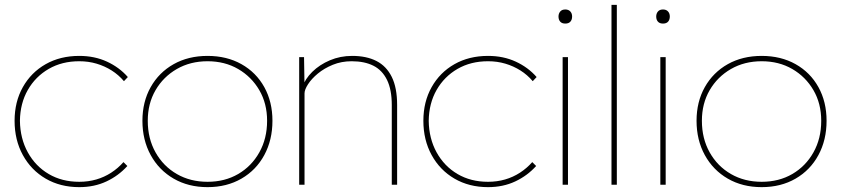

<svg xmlns="http://www.w3.org/2000/svg" viewBox="-20 -760 3461 790"><path d="M306 10Q228 10 168 -25Q108 -60 74 -122Q40 -184 40 -263Q40 -341 74 -401.5Q108 -462 168 -496Q228 -530 306 -530Q369 -530 420 -506.5Q471 -483 506 -443L490 -426Q468 -452 439.5 -470Q411 -488 377.5 -498Q344 -508 306 -508Q235 -508 180.5 -476.5Q126 -445 94.5 -390Q63 -335 62 -263Q63 -190 94.5 -133Q126 -76 180.5 -44Q235 -12 306 -12Q343 -12 376 -21.5Q409 -31 437.5 -49.5Q466 -68 488 -93L504 -77Q468 -37 418 -13.5Q368 10 306 10Z M834 10Q755 10 694.5 -25Q634 -60 600 -122Q566 -184 566 -263Q566 -341 600 -401.5Q634 -462 694.5 -496Q755 -530 834 -530Q913 -530 973.5 -496Q1034 -462 1067.5 -401.5Q1101 -341 1101 -263Q1101 -184 1067.5 -122Q1034 -60 973.5 -25Q913 10 834 10ZM834 -12Q905 -12 960 -44Q1015 -76 1047 -133Q1079 -190 1079 -263Q1079 -334 1047 -389Q1015 -444 960 -476Q905 -508 834 -508Q763 -508 707.5 -476Q652 -444 620 -389Q588 -334 588 -263Q588 -190 620 -133Q652 -76 707.5 -44Q763 -12 834 -12Z M1211 0V-525H1231L1233 -404L1224 -401Q1235 -435 1265 -464.5Q1295 -494 1337.5 -512Q1380 -530 1429 -530Q1488 -530 1529 -509Q1570 -488 1592 -443.5Q1614 -399 1614 -328V0H1592V-328Q1592 -391 1572.5 -431Q1553 -471 1516.5 -489.5Q1480 -508 1427 -508Q1385 -508 1349.5 -493.5Q1314 -479 1288 -457.5Q1262 -436 1247.5 -413.5Q1233 -391 1233 -376V0H1222Q1220 0 1217.5 0Q1215 0 1211 0Z M1988 10Q1910 10 1850 -25Q1790 -60 1756 -122Q1722 -184 1722 -263Q1722 -341 1756 -401.5Q1790 -462 1850 -496Q1910 -530 1988 -530Q2051 -530 2102 -506.5Q2153 -483 2188 -443L2172 -426Q2150 -452 2121.5 -470Q2093 -488 2059.5 -498Q2026 -508 1988 -508Q1917 -508 1862.5 -476.5Q1808 -445 1776.5 -390Q1745 -335 1744 -263Q1745 -190 1776.5 -133Q1808 -76 1862.5 -44Q1917 -12 1988 -12Q2025 -12 2058 -21.5Q2091 -31 2119.5 -49.5Q2148 -68 2170 -93L2186 -77Q2150 -37 2100 -13.5Q2050 10 1988 10Z M2295 0V-525H2317V0ZM2306 -663Q2292 -663 2285 -671Q2278 -679 2278 -692Q2278 -704 2285 -712.5Q2292 -721 2306 -721Q2319 -721 2326.5 -713Q2334 -705 2334 -692Q2334 -679 2327 -671Q2320 -663 2306 -663Z M2496 0V-740H2518V0Z M2697 0V-525H2719V0ZM2708 -663Q2694 -663 2687 -671Q2680 -679 2680 -692Q2680 -704 2687 -712.5Q2694 -721 2708 -721Q2721 -721 2728.5 -713Q2736 -705 2736 -692Q2736 -679 2729 -671Q2722 -663 2708 -663Z M3114 10Q3035 10 2974.5 -25Q2914 -60 2880 -122Q2846 -184 2846 -263Q2846 -341 2880 -401.5Q2914 -462 2974.5 -496Q3035 -530 3114 -530Q3193 -530 3253.5 -496Q3314 -462 3347.5 -401.5Q3381 -341 3381 -263Q3381 -184 3347.5 -122Q3314 -60 3253.5 -25Q3193 10 3114 10ZM3114 -12Q3185 -12 3240 -44Q3295 -76 3327 -133Q3359 -190 3359 -263Q3359 -334 3327 -389Q3295 -444 3240 -476Q3185 -508 3114 -508Q3043 -508 2987.5 -476Q2932 -444 2900 -389Q2868 -334 2868 -263Q2868 -190 2900 -133Q2932 -76 2987.5 -44Q3043 -12 3114 -12Z"/></svg>

Font: Lexend Deca Thin
Style: Regular
Weight: 250
Designer: Bonnie Shaver-Troup, Thomas Jockin
Foundry: Lexend
Version: Version 1.007